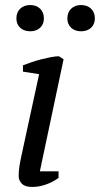

<svg xmlns="http://www.w3.org/2000/svg" viewBox="-20 -735 396 761"><path d="M71 -451V-476Q86 -482 105 -488.5Q124 -495 144 -500Q164 -505 182 -508.5Q200 -512 214 -512L232 -500L138 -56H212V-30Q191 -14 163 -4Q135 6 108 6Q79 6 66.5 -7Q54 -20 54 -37Q54 -57 57 -76Q60 -95 65 -118L135 -441ZM45 -662Q45 -686 60 -700.5Q75 -715 100 -715Q124 -715 139 -700.5Q154 -686 154 -662Q154 -639 139 -625Q124 -611 100 -611Q75 -611 60 -625Q45 -639 45 -662ZM247 -662Q247 -686 262 -700.5Q277 -715 301 -715Q326 -715 341 -700.5Q356 -686 356 -662Q356 -639 341 -625Q326 -611 301 -611Q277 -611 262 -625Q247 -639 247 -662Z"/></svg>

Font: PTSerifItalic
Style: Italic
Weight: 400
Italic angle: -12°
Designer: A.Korolkova, O.Umpeleva, V.Yefimov
Foundry: ParaType Ltd
Version: Version 1.000W OFL